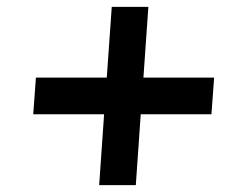

<svg xmlns="http://www.w3.org/2000/svg" viewBox="-20 -544 717 557"><path d="M267.7 -7 282 -212.6H76.4L84.2 -318.9H289.8L304.2 -524H410.4L396.1 -318.9H601.2L593.4 -212.6H388.3L374 -7Z"/></svg>

Font: Ancizar Sans Thin
Style: Italic
Weight: 100
Italic angle: -4°
Designer: Cesar Puertas, Viviana Monsalve, Julian Moncada, Julian Prieto, Jose Castro, Mariel Hernandez, Felipe Aragon, Sara Alarc
Version: Version 8.100